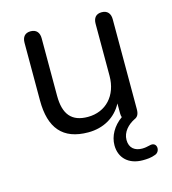

<svg xmlns="http://www.w3.org/2000/svg" viewBox="-104 -578 768 856"><g transform="rotate(-15 280.5 -150.5)"><path d="M76 -184C76 -57 130 9 248 9C317 9 375 -23 406 -82V-36C406 -29 407 -23 409 -18C368 11 345 53 345 95C345 154 386 192 450 192C469 192 489 191 509 183C537 173 533 125 496 136C484 139 473 141 461 141C428 141 403 124 403 86C403 49 431 21 461 6C476 0 483 -12 483 -35V-450C483 -477 469 -493 443 -493C417 -493 404 -477 404 -450V-210C404 -119 347 -58 264 -58C189 -58 155 -99 155 -185V-450C155 -477 141 -493 115 -493C89 -493 76 -477 76 -450Z"/></g></svg>

Font: SN Pro Book
Style: Regular
Weight: 350
Designer: Tobias Whetton
Foundry: Supernotes
Version: Version 1.003;Glyphs 3.3 (3324)